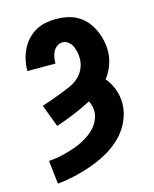

<svg xmlns="http://www.w3.org/2000/svg" viewBox="-113 -819 726 904"><g transform="rotate(-15 250.0 -367.5)"><path d="M56 8 43 -106Q65 -107 86 -111Q107 -115 128 -120.5Q149 -126 169.5 -133Q190 -140 209 -149.5Q228 -159 246 -171.5Q264 -184 278 -200Q292 -216 301 -236.5Q310 -257 310 -278Q310 -291 306.5 -304Q303 -317 297 -328Q255 -306 211.5 -288Q168 -270 123 -255L82 -364Q106 -372 130 -380.5Q154 -389 177.5 -398Q201 -407 225 -417.5Q249 -428 268 -445Q287 -462 297.5 -485.5Q308 -509 308 -535Q308 -550 305 -565.5Q302 -581 295.5 -595Q289 -609 276.5 -619Q264 -629 248 -629Q234 -629 221.5 -620Q209 -611 202.5 -598Q196 -585 193.5 -570.5Q191 -556 191 -541H54Q54 -567 59.5 -593Q65 -619 76.5 -643Q88 -667 106 -687Q124 -707 147 -720Q170 -733 196 -738Q222 -743 248 -743Q275 -743 301.5 -737.5Q328 -732 351.5 -718.5Q375 -705 392.5 -684.5Q410 -664 421.5 -639.5Q433 -615 439 -588.5Q445 -562 445 -535Q445 -501 433 -468Q421 -435 400 -408Q422 -382 434.5 -348.5Q447 -315 447 -280Q447 -247 436 -215Q425 -183 406.5 -156Q388 -129 362.5 -107Q337 -85 308.5 -68.5Q280 -52 249 -39.5Q218 -27 186 -17.5Q154 -8 121.5 -1.5Q89 5 56 8Z"/></g></svg>

Font: Iosevka SS18 Heavy
Style: Regular
Weight: 900
Monospace: yes
Designer: Belleve Invis
Foundry: Belleve Invis
Version: Version 25.1.1; ttfautohint (v1.8.4)